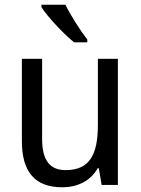

<svg xmlns="http://www.w3.org/2000/svg" viewBox="-20 -786 599 816"><path d="M258 -766H156V-756C180 -717 251 -641 295 -606H351V-618C322 -655 280 -721 258 -766ZM481 -536H396V-255C396 -129 361 -63 259 -63C191 -63 159 -106 159 -195V-536H73V-186C73 -56 128 10 245 10C307 10 365 -16 395 -71H400L412 0H481Z"/></svg>

Font: Noto Sans Gurmukhi SemiCondensed
Style: Regular
Weight: 400
Width: 4
Designer: Jelle Bosma - Monotype Design Team
Foundry: Monotype Imaging Inc.
Version: Version 2.004